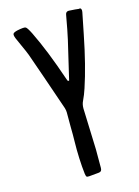

<svg xmlns="http://www.w3.org/2000/svg" viewBox="-132 -930 759 1045"><g transform="rotate(-15 247.0 -407.5)"><path d="M237 42Q225 43 222 39.5Q219 36 217 23Q212 -18 210 -67Q208 -116 209 -157Q210 -198 209 -247V-325Q209 -336 205 -350Q129 -572 90 -682Q82 -703 64.5 -741Q47 -779 44 -787Q36 -807 40 -814Q44 -821 65 -826Q104 -834 112.5 -829.5Q121 -825 139 -789Q195 -675 254 -501Q255 -497 259 -489H266Q314 -692 317 -706Q327 -750 343 -840Q346 -857 362 -857Q403 -855 423 -852L421 -855Q436 -852 432 -831L408 -711Q375 -544 336 -427Q325 -393 311 -364Q302 -346 302 -324V-321Q308 -167 310 -90V15Q310 36 291 37Q255 41 237 42Z"/></g></svg>

Font: Because We Connect
Style: Regular
Weight: 400
Designer: Liz Wetzel, Aaron Williamson, Russ McMullin
Foundry: Red Hat
Version: Version 1.000